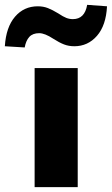

<svg xmlns="http://www.w3.org/2000/svg" viewBox="-91 -773 462 793"><path d="M52 0V-492H230V0ZM11 -577 -71 -582Q-66 -661 -29 -704Q8 -747 65 -747Q88 -747 107 -739.5Q126 -732 149 -718Q170 -704 183 -699Q196 -694 210 -694Q259 -694 269 -753L351 -747Q347 -668 309.5 -625Q272 -582 216 -582Q193 -582 173.5 -589.5Q154 -597 129 -613Q94 -636 71 -636Q44 -636 30 -620.5Q16 -605 11 -577Z"/></svg>

Font: Nunito Sans Black
Style: Regular
Weight: 900
Designer: Vernon Adams
Foundry: Vernon Adams
Version: Version 3.006; ttfautohint (v1.8.3)